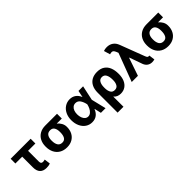

<svg xmlns="http://www.w3.org/2000/svg" viewBox="176 -1884 3248 3248"><g transform="rotate(-45 1800.0 -260.0)"><path d="M506.8 -417H332V-159.2Q332 -129.4 343.8 -117.4Q355.5 -105.5 377.9 -105.5Q392.1 -105.5 398.7 -106.9Q405.3 -108.4 425.8 -113.3L440.4 -5.9Q418.9 2.9 397.9 6.3Q377 9.8 348.6 9.8Q272.9 9.8 232.2 -33Q191.4 -75.7 191.4 -160.2V-417H28.3V-530.3H506.8Z M840.8 -513.7H1121.1V-399.4H1000.5Q1037.6 -370.1 1060.3 -328.9Q1083 -287.6 1083 -242.2V-232.4Q1083 -164.1 1054.4 -108.9Q1025.9 -53.7 971.4 -22Q917 9.8 841.8 9.8Q763.7 9.8 707.3 -23.9Q650.9 -57.6 621.3 -116.9Q591.8 -176.3 591.8 -251V-262.7Q591.8 -335 621.1 -391.8Q650.4 -448.7 706.5 -481.2Q762.7 -513.7 840.8 -513.7ZM841.8 -104.5Q893.6 -104.5 916.5 -144.5Q939.5 -184.6 939.5 -251V-262.7Q939.5 -324.2 916.3 -361.8Q893.1 -399.4 840.8 -399.4Q786.1 -399.4 760.7 -361.3Q735.4 -323.2 735.4 -262.7V-251Q735.4 -184.6 760.7 -144.5Q786.1 -104.5 841.8 -104.5Z M1213.9 -265.6Q1213.9 -344.7 1244.1 -406.5Q1274.4 -468.3 1327.4 -502.7Q1380.4 -537.1 1445.3 -537.1Q1508.8 -537.1 1555.2 -503.7Q1601.6 -470.2 1624 -412.1H1626.5L1651.4 -530.3H1761.7L1704.6 -265.1L1768.6 0H1657.2L1629.4 -121.1H1626Q1603 -60.5 1556.9 -24.7Q1510.7 11.2 1442.4 10.7Q1376.5 10.7 1324.5 -24.4Q1272.5 -59.6 1243.2 -122.6Q1213.9 -185.5 1213.9 -265.6ZM1462.9 -106.4Q1498 -106.4 1525.6 -130.6Q1553.2 -154.8 1570.6 -190.7Q1587.9 -226.6 1595.7 -263.7L1596.2 -265.1L1595.7 -266.6Q1583 -331.1 1552.5 -376.5Q1522 -421.9 1467.8 -421.9Q1433.1 -421.9 1407.5 -402.1Q1381.8 -382.3 1368.2 -347.2Q1354.5 -312 1354.5 -266.6Q1354.5 -220.7 1368.2 -184.1Q1381.8 -147.5 1406.5 -127Q1431.2 -106.4 1462.9 -106.4Z M2099.6 -537.1Q2182.1 -537.1 2235.1 -500.5Q2288.1 -463.9 2312.5 -401.4Q2336.9 -338.9 2336.9 -258.8V-250Q2336.9 -171.9 2311.5 -113.3Q2286.1 -54.7 2238.8 -22.5Q2191.4 9.8 2127 9.8Q2045.4 9.8 1999.5 -46.9L2000 197.3H1859.4V-280.3Q1859.4 -362.3 1888.7 -420.2Q1918 -478 1971.9 -507.6Q2025.9 -537.1 2099.6 -537.1ZM1999 -244.1Q2000 -186 2022.2 -145.8Q2044.4 -105.5 2097.7 -105.5Q2150.4 -105.5 2173.3 -147Q2196.3 -188.5 2195.3 -250V-258.8Q2195.3 -329.6 2171.6 -373.3Q2147.9 -417 2095.7 -417Q2045.9 -417 2022.5 -375.2Q1999 -333.5 1999 -267.6Z M2741.2 -86.9 2659.2 -319.3H2652.3L2543 0H2394.5L2585.4 -507.3L2573.2 -539.1Q2559.6 -571.8 2546.1 -585.2Q2532.7 -598.6 2510.7 -598.6Q2495.1 -598.6 2466.8 -590.8L2433.6 -703.1Q2470.2 -716.8 2511.7 -716.8Q2577.6 -716.8 2624.8 -683.8Q2671.9 -650.9 2695.3 -587.9L2858.4 -159.2Q2870.1 -127.4 2879.6 -116Q2889.2 -104.5 2907.2 -104.5L2921.9 -105.5L2935.5 1Q2924.8 3.9 2908.4 6.3Q2892.1 8.8 2877.9 8.8Q2830.1 8.8 2794.7 -15.9Q2759.3 -40.5 2741.2 -86.9Z M3262.7 -513.7H3543V-399.4H3422.4Q3459.5 -370.1 3482.2 -328.9Q3504.9 -287.6 3504.9 -242.2V-232.4Q3504.9 -164.1 3476.3 -108.9Q3447.8 -53.7 3393.3 -22Q3338.9 9.8 3263.7 9.8Q3185.5 9.8 3129.2 -23.9Q3072.8 -57.6 3043.2 -116.9Q3013.7 -176.3 3013.7 -251V-262.7Q3013.7 -335 3043 -391.8Q3072.3 -448.7 3128.4 -481.2Q3184.6 -513.7 3262.7 -513.7ZM3263.7 -104.5Q3315.4 -104.5 3338.4 -144.5Q3361.3 -184.6 3361.3 -251V-262.7Q3361.3 -324.2 3338.1 -361.8Q3314.9 -399.4 3262.7 -399.4Q3208 -399.4 3182.6 -361.3Q3157.2 -323.2 3157.2 -262.7V-251Q3157.2 -184.6 3182.6 -144.5Q3208 -104.5 3263.7 -104.5Z"/></g></svg>

Font: WEMIX Pretendard
Style: Bold
Weight: 700
Designer: Base glyphs from Inter by Rasmus Andersson; Hangeul glyphs from Noto Sans CJK(Source Han Sans) by Jang Soo-young and Kan
Foundry: Kil Hyung-jin
Version: Version 1.000